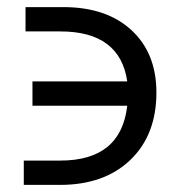

<svg xmlns="http://www.w3.org/2000/svg" viewBox="-20 -520 507 540"><path d="M46.9 0V-68.4H149.9Q320.3 -68.4 337.9 -222.7H71.3V-291H337.9Q317.4 -431.6 149.9 -431.6H51.8V-500H158.2Q279.3 -500 349.6 -435.3Q419.9 -370.6 419.9 -259.8Q419.9 -140.6 346.7 -70.3Q273.4 0 148.9 0Z"/></svg>

Font: Segoe UI Historic
Style: Regular
Weight: 400
Foundry: Microsoft Corporation
Version: Version 1.03